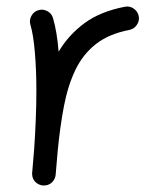

<svg xmlns="http://www.w3.org/2000/svg" viewBox="-20 -541 501 598"><path d="M112.8 36.6Q107.9 36.1 103.5 34.2Q103.5 34.2 103.5 34.2Q102.5 33.7 102.1 33.7Q84.5 25.9 80.6 7.3Q80.6 6.8 80.6 6.3Q80.6 6.3 80.6 5.4Q79.6 1 80.1 -3.9Q80.1 -5.9 80.6 -7.3Q82 -24.9 83.5 -42.2Q85 -59.6 86.4 -76.7Q89.4 -119.1 91.3 -166.3Q93.3 -213.4 93.3 -259.8Q93.3 -322.3 88.6 -377.7Q84 -433.1 74.7 -463.9Q70.3 -478 77.9 -491.7Q85.4 -505.4 99.6 -509.3Q113.8 -513.7 127.4 -506.3Q141.1 -499 145 -484.9Q151.4 -463.4 155.8 -436.8Q160.2 -410.2 162.6 -379.9Q192.9 -431.6 242.7 -468.5Q292.5 -505.4 369.1 -520Q383.8 -522.9 396.5 -514.2Q409.2 -505.4 412.1 -490.7Q415 -476.1 406.2 -463.4Q397.5 -450.7 382.8 -447.8Q319.3 -435.5 278.8 -403.8Q238.3 -372.1 214.8 -323.2Q191.4 -274.4 179.2 -210.7Q167 -147 159.7 -70.8Q156.7 -31.2 153.3 3.9Q152.8 8.8 150.9 13.2Q150.9 13.2 150.9 13.2Q150.4 14.2 150.4 14.6Q142.6 32.2 124 36.1Q123.5 36.1 123 36.1Q122.6 36.1 122.1 36.1Q117.7 37.1 112.8 36.6Z"/></svg>

Font: Mikhak-FD Regular
Style: FD-Regular
Weight: 400
Designer: Amin Abedi
Version: Version 3.2